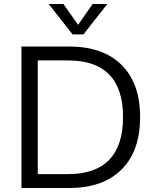

<svg xmlns="http://www.w3.org/2000/svg" viewBox="-20 -946 786 966"><path d="M88 -712H327Q498 -712 591.5 -619.5Q685 -527 685 -357Q685 -186 591.5 -93Q498 0 327 0H88ZM322 -70Q460 -70 529.5 -142Q599 -214 599 -357Q599 -642 322 -642H170V-70ZM446 -926H520L400 -773H345L225 -926H299L373 -821Z"/></svg>

Font: Muli-Regular
Style: Regular
Weight: 400
Version: Version 2.000